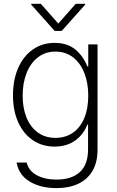

<svg xmlns="http://www.w3.org/2000/svg" viewBox="-20 -759 601 989"><path d="M65.4 78.1H117.2Q127.9 121.1 169.4 143.6Q210.9 166 271.5 166Q349.1 166 391.4 127.2Q433.6 88.4 433.6 10.7V-117.2H429.7Q410.6 -66.9 367.4 -35.4Q324.2 -3.9 260.7 -3.9Q198.2 -3.9 149.7 -36.4Q101.1 -68.8 74 -128.7Q46.9 -188.5 46.9 -267.6Q46.9 -347.2 73.5 -408.4Q100.1 -469.7 148.9 -503.9Q197.8 -538.1 261.7 -538.1Q326.2 -538.1 367.7 -504.2Q409.2 -470.2 429.7 -417H434.6V-530.3H482.4V12.7Q482.4 77.6 456.1 121.8Q429.7 166 382.3 188Q335 210 271.5 210Q189 210 132.8 176Q76.7 142.1 65.4 78.1ZM434.6 -266.6Q434.6 -332 414.3 -383.3Q394 -434.6 356 -463.9Q317.9 -493.2 265.6 -493.2Q213.4 -493.2 175 -463.4Q136.7 -433.6 116.7 -382.1Q96.7 -330.6 96.7 -266.6Q96.7 -202.1 116.9 -152.8Q137.2 -103.5 175.3 -76.2Q213.4 -48.8 265.6 -48.8Q317.4 -48.8 355.5 -75.2Q393.6 -101.6 414.1 -150.6Q434.6 -199.7 434.6 -266.6ZM280.3 -637.7 370.1 -739.3H418.9V-735.4L297.9 -599.6H261.7L140.6 -735.4V-739.3H190.4Z"/></svg>

Font: Pretendard GOV ExtraLight
Style: Regular
Weight: 200
Designer: Base glyphs from Inter by Rasmus Andersson; Hangeul glyphs from Noto Sans CJK(Source Han Sans) by Jang Soo-young and Kan
Foundry: Kil Hyung-jin
Version: Version 1.309